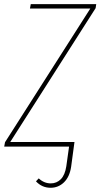

<svg xmlns="http://www.w3.org/2000/svg" viewBox="-26 -701 480 918"><path d="M434.1 -681.2 431.2 -662.1 22.9 -22H330.1L327.1 0L314 97.2Q306.6 145 279.8 170.9Q252.9 196.8 215.8 196.8Q174.8 196.8 146 166L159.2 151.9Q184.6 175.8 216.8 175.8Q245.1 175.8 264.9 155.8Q284.7 135.7 291 94.2L304.2 0H-5.9L-2 -21L405.8 -660.2H117.2L121.1 -681.2Z"/></svg>

Font: Fira Sans Compressed Thin
Style: Italic
Weight: 100
Width: 3
Italic angle: -8°
Designer: Carrois Corporate & Edenspiekermann AG
Foundry: Carrois Corporate GbR & Edenspiekermann AG
Version: Version 4.203;PS 004.203;hotconv 1.0.88;makeotf.lib2.5.64775